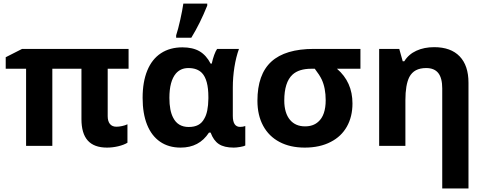

<svg xmlns="http://www.w3.org/2000/svg" viewBox="-20 -822 2736 1082"><path d="M439 -150.9V-434.6H274.9V0H127V-434.6H12.2V-499.5L104.5 -546.4H704.6V-434.6H586.9V-167.5Q586.9 -138.7 599.6 -123.3Q612.3 -107.9 635.7 -107.9Q650.4 -107.9 667.7 -111.6Q685.1 -115.2 698.2 -121.6V-17.6Q678.2 -5.4 646.5 2.2Q614.7 9.8 583 9.8Q510.3 9.8 474.6 -30Q439 -69.8 439 -150.9Z M783.7 -270.5Q783.7 -360.8 810.1 -424.8Q836.4 -488.8 887 -522Q937.5 -555.2 1008.3 -555.2Q1066.4 -555.2 1104.5 -533Q1142.6 -510.7 1167 -463.4H1173.3Q1178.7 -489.3 1187 -512Q1195.3 -534.7 1203.6 -546.4H1326.7Q1310.1 -501 1301 -443.6Q1292 -386.2 1292 -329.1V-168.9Q1292 -106.9 1333 -106.9Q1349.6 -106.9 1362.3 -111.8V-2Q1355.5 2.4 1333.7 6.1Q1312 9.8 1297.4 9.8Q1243.2 9.8 1213.1 -10.3Q1183.1 -30.3 1167 -74.7H1157.7Q1129.4 -31.7 1089.8 -11Q1050.3 9.8 998 9.8Q930.2 9.8 882.1 -23.4Q834 -56.6 808.8 -119.4Q783.7 -182.1 783.7 -270.5ZM1130.9 -152.8Q1153.3 -189 1154.3 -266.6V-275.4Q1154.3 -372.6 1118.2 -410.6Q1091.3 -438.5 1041.5 -438.5Q998 -438.5 971.2 -407.7Q934.6 -364.3 934.6 -270.5Q934.6 -198.2 956.1 -158.2Q982.4 -106.4 1043.5 -106.4Q1075.2 -106.4 1096.7 -117.7Q1118.2 -128.9 1130.9 -152.8ZM1013.2 -801.8H1147.9V-790.5Q1107.4 -689.5 1058.1 -609.4H972.7V-623Q983.9 -656.7 995.8 -710.4Q1007.8 -764.2 1013.2 -801.8Z M1430.7 -254.4Q1430.7 -402.8 1509 -474.6Q1587.4 -546.4 1749 -546.4H2011.2V-434.6H1878.9Q1966.3 -359.9 1966.3 -238.8Q1966.3 -164.6 1934.8 -108.6Q1903.3 -52.7 1844.2 -22.5Q1782.7 9.8 1697.3 9.8Q1615.2 9.8 1555.2 -22Q1495.1 -53.7 1462.9 -113.3Q1430.7 -172.9 1430.7 -254.4ZM1773.4 -135.7Q1794.4 -153.8 1804.9 -184.6Q1815.4 -215.3 1815.4 -257.3Q1815.4 -325.7 1793 -374Q1781.2 -398.9 1753.9 -434.6H1734.9Q1664.6 -434.6 1628.4 -401.4Q1582 -358.4 1582 -254.9Q1582 -220.2 1590.3 -192.6Q1598.6 -165 1614.3 -146.5Q1645 -109.9 1699.2 -109.9Q1745.1 -109.9 1773.4 -135.7Z M2381.8 -438.5Q2347.2 -438.5 2323.7 -426Q2300.3 -413.6 2286.6 -387.7Q2264.6 -343.8 2264.6 -257.3V0H2116.7V-546.4H2230L2249.5 -476.6H2258.3Q2282.7 -516.1 2326.4 -536.1Q2370.1 -556.2 2426.8 -556.2Q2520.5 -556.2 2570.3 -504.4Q2620.1 -452.6 2620.1 -356V240.2H2472.2V-323.7Q2472.2 -381.8 2450 -410.2Q2427.7 -438.5 2381.8 -438.5Z"/></svg>

Font: Viking Open Sans
Style: Bold
Weight: 700
Foundry: Ascender Corporation
Version: Version 2.001